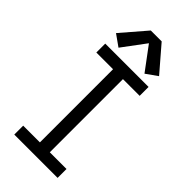

<svg xmlns="http://www.w3.org/2000/svg" viewBox="-299 -1035 1097 1097"><g transform="rotate(45 250.0 -486.0)"><path d="M75 0H425V-72H290V-663H425V-735H75V-663H210V-72H75ZM145 -772 250 -913 355 -772 424 -821 294 -972H206L76 -821Z"/></g></svg>

Font: Iosevka SS09
Style: Regular
Weight: 400
Monospace: yes
Designer: Belleve Invis
Foundry: Belleve Invis
Version: Version 5.2.1; ttfautohint (v1.8.3)